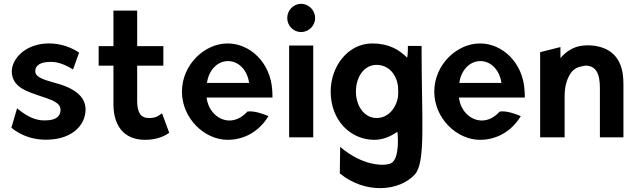

<svg xmlns="http://www.w3.org/2000/svg" viewBox="-20 -724 3353 1012"><path d="M40 -51C101 0 174 15 236 12C358 8 431 -62 431 -148C430 -205 391 -238 344 -261C291 -287 228 -293 189 -316C175 -324 166 -333 166 -350C166 -379 193 -394 229 -397C274 -401 310 -391 365 -358L397 -447C335 -488 268 -499 214 -494C112 -485 45 -417 42 -350C42 -278 98 -250 163 -228C202 -213 247 -203 275 -184C289 -175 299 -164 299 -144C299 -109 271 -92 231 -90C181 -86 135 -99 70 -153Z M872 -24 834 -127C823 -119 807 -105 782 -103C777 -102 771 -102 764 -102C721 -102 703 -133 703 -191V-378H841V-481H703V-668H578V-481H500V-378H578V-171C579 -70 626 13 745 13C815 13 855 -12 872 -24Z M1069 -210H1416C1416 -222 1416 -234 1415 -246C1407 -395 1297 -495 1180 -495C1057 -495 939 -382 939 -241C939 -101 1057 13 1180 13C1265 13 1345 -29 1395 -112C1373 -121 1321 -142 1284 -136C1252 -101 1217 -87 1183 -89C1123 -93 1076 -146 1069 -210ZM1293 -287H1071C1079 -349 1122 -402 1182 -402C1239 -402 1284 -353 1293 -287Z M1494 -629C1494 -588 1527 -555 1567 -555C1607 -555 1641 -588 1641 -629C1641 -670 1607 -704 1567 -704C1527 -704 1494 -670 1494 -629ZM1631 0V-484H1504V0Z M1965 -102C1899 -102 1856 -167 1856 -241C1856 -319 1899 -382 1965 -382C2026 -382 2070 -335 2078 -267C2078 -257 2079 -247 2079 -237C2079 -230 2078 -223 2078 -216C2069 -153 2025 -102 1965 -102ZM2166 196C2225 132 2202 -89 2202 -482H2130C2130 -470 2130 -435 2126 -420C2084 -462 2029 -495 1942 -495C1815 -495 1723 -376 1723 -241C1723 -90 1827 13 1953 13C1999 13 2038 -5 2075 -29C2075 -29 2091 113 2040 137C2006 153 1890 151 1773 50L1771 190C1907 301 2085 284 2166 196Z M2399 -210H2746C2746 -222 2746 -234 2745 -246C2737 -395 2627 -495 2510 -495C2387 -495 2269 -382 2269 -241C2269 -101 2387 13 2510 13C2595 13 2675 -29 2725 -112C2703 -121 2651 -142 2614 -136C2582 -101 2547 -87 2513 -89C2453 -93 2406 -146 2399 -210ZM2623 -287H2401C2409 -349 2452 -402 2512 -402C2569 -402 2614 -353 2623 -287Z M3266 0V-270C3266 -283 3266 -295 3265 -308C3259 -418 3199 -479 3089 -485C3078 -485 3066 -485 3055 -484C3001 -479 2964 -452 2934 -418V-476L2827 -449V0H2956V-216C2956 -264 2966 -301 2982 -328C2996 -355 3019 -371 3051 -375C3055 -377 3061 -378 3066 -378C3120 -378 3142 -338 3142 -260V0Z"/></svg>

Font: Bluebird
Style: Nrw
Weight: 400
Designer: Jasper
Foundry: Cannot Into Space Fonts
Version: Version 0.98